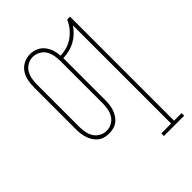

<svg xmlns="http://www.w3.org/2000/svg" viewBox="-218 -635 936 936"><g transform="rotate(-45 250.0 -167.0)"><path d="M346 205V187H414V-490Q402 -472 386 -457Q370 -442 351 -431.5Q332 -421 310.5 -416Q289 -411 268 -410V-120Q268 -105 266 -89.5Q264 -74 259 -59.5Q254 -45 245.5 -32Q237 -19 225 -9.5Q213 0 197.5 4Q182 8 167 8Q152 8 136.5 4Q121 0 109 -9.5Q97 -19 88.5 -32Q80 -45 75 -59.5Q70 -74 68 -89.5Q66 -105 66 -120V-410Q66 -433 70.5 -456Q75 -479 88 -498.5Q101 -518 122.5 -528.5Q144 -539 167 -539Q188 -539 207.5 -530.5Q227 -522 240 -505.5Q253 -489 259.5 -469Q266 -449 267 -428Q291 -429 314 -436Q337 -443 356 -457Q375 -471 390 -489.5Q405 -508 414 -530H434V187H486V205ZM167 -10Q186 -10 203.5 -19.5Q221 -29 231 -45.5Q241 -62 244.5 -81.5Q248 -101 248 -120V-410Q248 -429 244.5 -448.5Q241 -468 231 -484.5Q221 -501 203 -510.5Q185 -520 166 -520Q147 -520 129.5 -510Q112 -500 102.5 -483.5Q93 -467 89.5 -448Q86 -429 86 -410V-120Q86 -101 89.5 -81.5Q93 -62 103 -45.5Q113 -29 130.5 -19.5Q148 -10 167 -10Z"/></g></svg>

Font: Iosevka Slab Thin
Style: Regular
Weight: 100
Monospace: yes
Designer: Belleve Invis
Foundry: Belleve Invis
Version: Version 11.1.0; ttfautohint (v1.8.3)